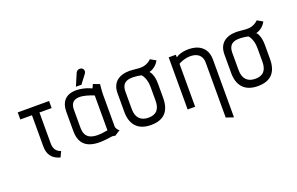

<svg xmlns="http://www.w3.org/2000/svg" viewBox="-103 -1102 2684 1734"><g transform="rotate(-20 1239.0 -234.5)"><path d="M327 -38C280 -54 262 -87 262 -136V-432H379V-500H78V-432H190V-132C190 -54 225 -6 302 15Z M887 -35C863 -49 857 -77 857 -77V-389C857 -421 864 -486 864 -486L803 -509L787 -473C688 -519 492 -551 492 -354V-169C492 29 668 17 803 -5C812 -6 826 -1 835 -1ZM784 -71C631 -42 563 -71 563 -177V-351C563 -480 700 -440 784 -406ZM704 -538 767 -621C782 -641 775 -668 752 -677C735 -683 711 -677 700 -653L651 -538Z M1357 -310C1357 -378 1338 -421 1320 -436C1360 -446 1394 -472 1416 -513L1364 -543C1313 -497 1272 -495 1192 -505C1093 -517 984 -487 984 -354V-175C984 -59 1041 19 1172 19C1304 19 1357 -55 1357 -175ZM1284 -175C1284 -85 1242 -51 1172 -51C1102 -51 1056 -90 1056 -175V-343C1056 -450 1139 -452 1241 -433C1245 -433 1284 -393 1284 -305Z M1898 210V-346C1898 -422 1863 -468 1813 -491C1750 -520 1647 -513 1598 -476V-501H1529V0H1601V-413C1686 -461 1827 -464 1827 -343V186Z M2384 -310C2384 -378 2365 -421 2347 -436C2387 -446 2421 -472 2443 -513L2391 -543C2340 -497 2299 -495 2219 -505C2120 -517 2011 -487 2011 -354V-175C2011 -59 2068 19 2199 19C2331 19 2384 -55 2384 -175ZM2311 -175C2311 -85 2269 -51 2199 -51C2129 -51 2083 -90 2083 -175V-343C2083 -450 2166 -452 2268 -433C2272 -433 2311 -393 2311 -305Z"/></g></svg>

Font: Advent Pro
Style: Medium
Weight: 500
Designer: Andreas Kalpakidis
Foundry: Andreas Kalpakidis
Version: Version 2.002 2008